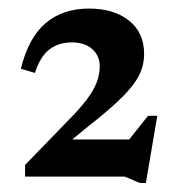

<svg xmlns="http://www.w3.org/2000/svg" viewBox="-20 -704 404 437"><path d="M241 -345 317 -440.5H338L312 -287.5H298.5L264 -302H37V-328.5L132 -426.5Q160.5 -455 176.8 -476.5Q193 -498 200 -516.2Q207 -534.5 207 -553Q207 -577 190 -592.2Q173 -607.5 143.5 -607.5Q113.5 -607.5 92.5 -591.5Q71.5 -575.5 59.5 -538L27.5 -547.5Q44.5 -617.5 83.5 -651Q122.5 -684.5 182.5 -684.5Q239.5 -684.5 273.8 -657Q308 -629.5 308 -581.5Q308 -555.5 296.5 -532.5Q285 -509.5 257 -481.8Q229 -454 179 -415L111 -359L109 -386.5H311.5Z"/></svg>

Font: Newsreader 16pt SemiBold
Style: Regular
Weight: 600
Designer: Hugues Gentile
Foundry: Production Type
Version: Version 1.003